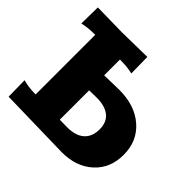

<svg xmlns="http://www.w3.org/2000/svg" viewBox="-178 -904 1097 1097"><g transform="rotate(45 370.0 -355.5)"><path d="M18.1 -130.9 43.9 -125Q80.1 -118.2 120.1 -118.2V-600.1Q73.2 -600.1 42 -594.2L18.1 -589.8L20 -721.2L220.2 -717.8L419.9 -721.2L421.9 -589.8L397.9 -594.2Q366.7 -600.1 319.8 -600.1V-472.2L439.9 -475.1Q565.9 -475.1 643.1 -407.7Q720.2 -340.3 720.2 -230Q720.2 -122.1 648.4 -56.2Q576.7 9.8 460 9.8L20 0ZM319.8 -113.8 379.9 -112.8Q448.2 -112.8 484.1 -144.5Q520 -176.3 520 -236.8Q520 -293 484.1 -322.5Q448.2 -352.1 379.9 -352.1L319.8 -351.1Z"/></g></svg>

Font: Zantroke
Style: Regular
Weight: 500
Foundry: gluk
Version: Version 0.36